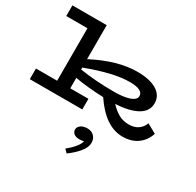

<svg xmlns="http://www.w3.org/2000/svg" viewBox="-214 -931 1582 1546"><g transform="rotate(30 577.0 -158.0)"><path d="M1124 -122Q1102 -53 1046.5 -12.5Q991 28 908 28Q749 28 616 -170Q471 -175 351 -196V-99H520V0H32V-99H229V-587H32V-686H351V-370Q572 -485 754 -485Q871 -485 935.5 -445Q1000 -405 1000 -333Q1000 -260 929 -219Q858 -178 727 -171Q772 -124 812.5 -103Q853 -82 905 -82Q954 -82 988.5 -105.5Q1023 -129 1037 -170ZM351 -274Q496 -251 669 -251Q761 -251 813 -270Q865 -289 865 -323Q865 -383 741 -383Q593 -383 351 -292ZM588 370 559 341Q606 303 631.5 270Q657 237 660 214Q647 220 617 220Q586 220 568 205.5Q550 191 550 168Q550 144 573.5 127.5Q597 111 634 111Q670 111 694.5 134Q719 157 719 197Q719 237 683.5 281.5Q648 326 588 370Z"/></g></svg>

Font: BioRhyme Expanded
Style: Bold
Weight: 700
Width: 7
Designer: Aoife Mooney
Foundry: Aoife Mooney Type
Version: Version 1.000